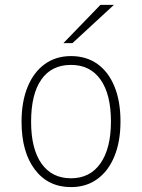

<svg xmlns="http://www.w3.org/2000/svg" viewBox="-20 -752 580 784"><path d="M270 12Q176.5 12 122.2 -59.8Q68 -131.5 68 -255Q68 -337 92.8 -397.2Q117.5 -457.5 162.8 -490.2Q208 -523 270 -523Q332.5 -523 377.8 -490.8Q423 -458.5 447.5 -398.5Q472 -338.5 472 -256Q472 -174 447.2 -113.8Q422.5 -53.5 377.2 -20.8Q332 12 270 12ZM270 -24Q347.5 -24 390.2 -85Q433 -146 433 -256Q433 -367 390.5 -427Q348 -487 270 -487Q190.5 -487 148.8 -427.2Q107 -367.5 107 -255Q107 -144 149.5 -84Q192 -24 270 -24ZM239 -576 390 -732H445L276 -576Z"/></svg>

Font: Overpass Thin
Style: Regular
Weight: 250
Designer: Delve Withrington, Dave Bailey, Thomas Jockin
Foundry: Delve Fonts LLC
Version: Version 4.000